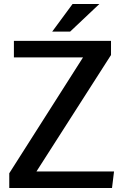

<svg xmlns="http://www.w3.org/2000/svg" viewBox="-20 -933 611 953"><path d="M49 -730H531V-660L161 -82H546L536 0H26V-73L392 -648H49ZM340 -913H473L328 -776H239Z"/></svg>

Font: Rosario SemiBold
Style: Regular
Weight: 600
Designer: Hector Gatti
Foundry: Omnibus Type
Version: Version 1.101; ttfautohint (v1.8.1.43-b0c9)